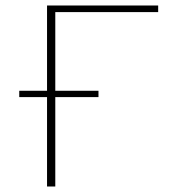

<svg xmlns="http://www.w3.org/2000/svg" viewBox="-20 -678 628 698"><path d="M555 -634H181V-348H338V-325H181V0H151V-325H50V-348H151V-658H555Z"/></svg>

Font: EauTestInfant Extralight
Style: Regular
Weight: 250
Designer: Christian Thalmann (Catharsis Fonts)
Version: Version 0.001;PS 000.001;hotconv 1.0.88;makeotf.lib2.5.64775